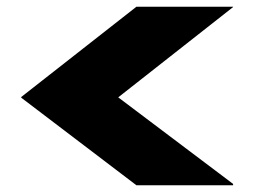

<svg xmlns="http://www.w3.org/2000/svg" viewBox="-20 -626 758 570"><path d="M43 -337V-338L385 -606H672V-605L331 -337ZM385 -76 43 -336V-337H331L672 -80V-76Z"/></svg>

Font: Foldit Black
Style: Regular
Weight: 900
Version: Version 1.003